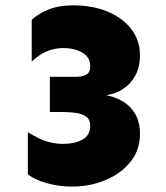

<svg xmlns="http://www.w3.org/2000/svg" viewBox="-20 -689 626 724"><path d="M251 14.6Q203.1 14.6 157.7 2Q112.3 -10.7 85 -31.2V-190.4Q107.4 -176.8 128.9 -166.5Q150.4 -156.2 172.9 -151.4Q195.3 -146.5 219.7 -146.5Q261.7 -146.5 291 -162.6Q320.3 -178.7 320.3 -214.8Q320.3 -237.3 305.7 -248.5Q291 -259.8 267.1 -263.2Q243.2 -266.6 216.8 -266.6H168V-399.4H216.8Q243.2 -399.4 267.1 -399.4Q291 -399.4 305.7 -407.7Q320.3 -416 320.3 -439.5Q320.3 -463.9 305.7 -478.5Q291 -493.2 268.1 -500.5Q245.1 -507.8 219.7 -507.8Q185.5 -507.8 156.7 -495.6Q127.9 -483.4 99.6 -457V-614.3Q125 -637.7 163.6 -653.3Q202.1 -668.9 255.9 -668.9Q329.1 -668.9 386.2 -645Q443.4 -621.1 475.6 -578.6Q507.8 -536.1 507.8 -480.5Q507.8 -436.5 490.7 -404.8Q473.6 -373 444.8 -354Q416 -335 380.9 -330.1Q416 -323.2 444.8 -305.7Q473.6 -288.1 490.7 -257.8Q507.8 -227.5 507.8 -183.6Q507.8 -124 472.7 -79.6Q437.5 -35.2 378.9 -10.3Q320.3 14.6 251 14.6Z"/></svg>

Font: Sen ExtraBold
Style: Regular
Weight: 800
Version: Version 2.000;gftools[0.9.31]